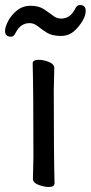

<svg xmlns="http://www.w3.org/2000/svg" viewBox="-42 -728 361 764"><path d="M152 16Q133 16 111 7.5Q89 -1 89 -17L91 -105Q91 -368 88 -475Q88 -490 112 -490Q131 -490 152.5 -481.5Q174 -473 174 -457L172 -368Q172 -105 175 1Q175 16 152 16ZM2 -582Q-22 -582 -22 -605Q-22 -620 -10 -643.5Q2 -667 25 -686Q48 -705 80 -705Q112 -705 132.5 -691.5Q153 -678 168.5 -666Q184 -654 201 -654Q238 -654 257 -693Q264 -708 276 -708Q299 -708 299 -685Q299 -654 264 -615Q238 -585 201 -585Q165 -585 144.5 -598Q124 -611 108.5 -623.5Q93 -636 76 -636Q39 -636 20 -597Q13 -582 2 -582Z"/></svg>

Font: LXGW WenKai Lite
Style: Bold
Weight: 700
Designer: LXGW / Fontworks Inc.
Foundry: LXGW / Fontworks Inc.
Version: Version 1.330;April 28, 2024